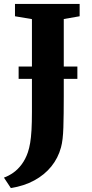

<svg xmlns="http://www.w3.org/2000/svg" viewBox="-41 -763 466 974"><path d="M-21 138Q3 129.5 26.5 113Q50 96.5 69.2 70.5Q88.5 44.5 100.5 9.5Q107.5 -11.5 112 -38Q116.5 -64.5 118.8 -102.8Q121 -141 121 -196V-666L35 -680.5V-743H363V-680.5L282.5 -666.5V-274.5Q282.5 -182 280.5 -116.8Q278.5 -51.5 268.5 -15.5Q254 38.5 219.5 81.2Q185 124 133 152.2Q81 180.5 14 191ZM351.5 -425.5V-363H53.5V-425.5Z"/></svg>

Font: Merriweather 28pt ExtraBold
Style: Regular
Weight: 800
Version: Version 2.100